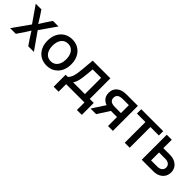

<svg xmlns="http://www.w3.org/2000/svg" viewBox="202 -1605 2834 2834"><g transform="rotate(45 1619.0 -188.0)"><path d="M15.1 0 228.5 -301.3 227.5 -232.9 26.9 -522.5H145L207 -428.7Q228.5 -395.5 247.8 -363.5Q267.1 -331.5 286.6 -299.8H242.7Q262.7 -331.5 281.7 -363.5Q300.8 -395.5 322.8 -428.7L385.7 -522.5H502L299.3 -232.4L299.8 -300.3L510.7 0H392.6L320.3 -106.9Q298.8 -139.6 280 -170.4Q261.2 -201.2 241.7 -231.9H284.7Q265.1 -201.2 246.3 -170.4Q227.5 -139.6 206.1 -106.9L132.8 0Z M782.7 11.7Q708.5 11.7 652.3 -22.7Q596.2 -57.1 565.2 -118.4Q534.2 -179.7 534.2 -259.8Q534.2 -340.8 565.2 -402.3Q596.2 -463.9 652.3 -498.5Q708.5 -533.2 782.7 -533.2Q857.4 -533.2 913.3 -498.5Q969.2 -463.9 1000.2 -402.3Q1031.2 -340.8 1031.2 -259.8Q1031.2 -179.7 1000.2 -118.4Q969.2 -57.1 913.3 -22.7Q857.4 11.7 782.7 11.7ZM782.7 -77.6Q828.1 -77.6 860.1 -100.6Q892.1 -123.5 908.9 -164.8Q925.8 -206.1 925.8 -259.8Q925.8 -314.5 908.9 -355.7Q892.1 -397 860.1 -420.2Q828.1 -443.4 782.7 -443.4Q737.8 -443.4 705.6 -420.4Q673.3 -397.5 656.5 -356.2Q639.6 -314.9 639.6 -259.8Q639.6 -205.6 656.5 -164.6Q673.3 -123.5 705.3 -100.6Q737.3 -77.6 782.7 -77.6Z M1080.1 157.2V-92.3H1124.5Q1141.1 -107.9 1153.3 -127.9Q1165.5 -147.9 1173.8 -175Q1182.1 -202.1 1188 -239Q1193.8 -275.9 1198.2 -325.7L1215.3 -522.5H1584.5V-92.3H1668V157.2H1565.9V0H1183.6V157.2ZM1237.3 -92.3H1482.9V-430.7H1307.1L1297.4 -325.7Q1290.5 -245.6 1277.6 -187.3Q1264.6 -128.9 1237.3 -92.3Z M2159.2 0H2057.6V-435.5H1934.6Q1875 -435.5 1847.2 -415Q1819.3 -394.5 1819.3 -352.1Q1819.3 -310.1 1847.7 -290Q1876 -270 1937 -270H2101.1V-188H1927.2Q1826.2 -188 1771.5 -231.4Q1716.8 -274.9 1716.8 -352.5Q1716.8 -432.6 1770.5 -477.5Q1824.2 -522.5 1923.8 -522.5H2159.2ZM1810.1 0H1692.9L1845.7 -234.4H1959.5Z M2406.7 0V-432.1H2229V-522.5H2687.5V-432.1H2510.7V0Z M2841.8 -346.7H3000.5Q3062 -346.7 3107.2 -325Q3152.3 -303.2 3177 -264.6Q3201.7 -226.1 3201.7 -174.8Q3201.7 -123.5 3176.8 -84Q3151.9 -44.4 3106.9 -22.2Q3062 0 3000.5 0H2761.7V-522.5H2866.2V-90.8H2997.6Q3043.9 -90.8 3071.5 -113.5Q3099.1 -136.2 3099.1 -174.3Q3099.1 -211.9 3071.5 -234.1Q3043.9 -256.3 2997.6 -256.3H2841.8Z"/></g></svg>

Font: Inter 28pt Medium
Style: Regular
Weight: 500
Designer: Rasmus Andersson
Foundry: rsms
Version: Version 4.001;git-66647c0bb